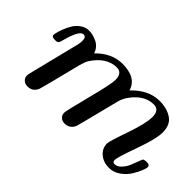

<svg xmlns="http://www.w3.org/2000/svg" viewBox="-50 -761 1077 1077"><g transform="rotate(45 488.0 -222.5)"><path d="M77.1 -298.8Q77.1 -301.8 80.6 -316.4Q84 -331.1 93 -355Q102.1 -378.9 115.5 -400.9Q128.9 -422.9 151.9 -439Q174.8 -455.1 202.1 -455.1Q232.9 -455.1 265.9 -439Q298.8 -422.9 312 -384.8Q380.9 -455.6 465.8 -456.1Q576.7 -456.1 599.1 -377.9Q673.3 -456.1 761.2 -456.1Q818.4 -456.1 858.2 -429.9Q897.9 -403.8 897.9 -341.8Q897.9 -292 856.9 -178Q815.9 -64 815.9 -43.9Q815.9 -25.9 832 -25.9Q853 -25.9 871.1 -45.4Q889.2 -64.9 898.7 -87.4Q908.2 -109.9 916 -131.8Q923.8 -153.8 924.8 -154.8Q929.7 -161.6 945.8 -162.1H956.1Q976.1 -162.1 976.1 -145Q976.1 -136.2 966.6 -112.5Q957 -88.9 939.5 -60.5Q921.9 -32.2 890.9 -10.5Q859.9 11.2 824.2 11.2Q781.2 11.2 750.7 -13.9Q720.2 -39.1 720.2 -79.1Q720.2 -95.2 758.1 -203.6Q795.9 -312 795.9 -363.8Q795.9 -418.9 751 -418.9Q679.2 -418.9 624 -344.2Q603 -315.4 596.2 -286.1Q532.2 -32.2 529.8 -26.9Q512.7 11.2 472.2 11.2Q453.1 11.2 440.7 -0.5Q428.2 -12.2 428.2 -30.8Q428.2 -44.9 465.1 -188Q502 -331.1 502 -362.8Q502 -418.9 458 -418.9Q377.9 -418.9 319.8 -330.1Q310.1 -314.9 300.8 -280.8Q239.7 -36.6 235.8 -27.8Q219.7 11.2 178.2 11.2Q159.2 11.2 146 -0.5Q132.8 -12.2 132.8 -30.8Q132.8 -38.6 140.1 -66.9L203.1 -319.8Q203.1 -321.8 207 -335Q210.9 -348.1 213.4 -362.1Q215.8 -376 215.8 -387.2Q215.8 -418 195.8 -418Q177.7 -418 163.3 -389.4Q148.9 -360.8 139.9 -326.9Q130.9 -293 128.9 -291Q123 -282.2 108.9 -282.2H102.1Q77.1 -281.7 77.1 -298.8Z"/></g></svg>

Font: CMU Serif
Style: BoldItalic
Weight: 700
Italic angle: -14.04°
Version: Version 0.7.0